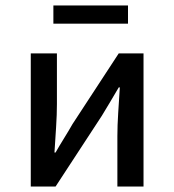

<svg xmlns="http://www.w3.org/2000/svg" viewBox="-20 -685 640 705"><path d="M93 0V-489H189V-303Q189 -265 186 -218.5Q183 -172 180 -125H184Q197 -148 215 -177Q233 -206 246 -229L416 -489H507V0H411V-185Q411 -224 414 -270.5Q417 -317 420 -364H416Q403 -341 385 -311.5Q367 -282 354 -260L184 0ZM176 -598V-665H450V-598Z"/></svg>

Font: SauceCodePro Nerd Font Mono
Style: Regular
Weight: 500
Monospace: yes
Designer: Paul D. Hunt, Teo Tuominen
Foundry: Adobe Systems Incorporated
Version: Version 2.030;PS 1.000;hotconv 16.6.51;makeotf.lib2.5.65220;